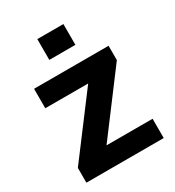

<svg xmlns="http://www.w3.org/2000/svg" viewBox="-176 -838 862 944"><g transform="rotate(-30 255.0 -366.0)"><path d="M475.5 0H36.5V-84L288 -418H44.5V-528.5H467.5V-447L214 -109.5H475.5ZM328.5 -614H180.5V-732H328.5Z"/></g></svg>

Font: Roberto Sans
Style: Bold
Weight: 700
Designer: Google (font) & Cristiano Sobral (main changes)
Version: Version 1.000;October 12, 2021;FontCreator 14.0.0.2814 64-bi